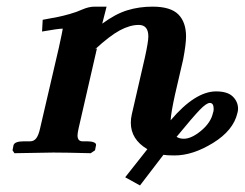

<svg xmlns="http://www.w3.org/2000/svg" viewBox="-20 -465 744 584"><path d="M618.2 -151.9Q607.9 -151.9 587.4 -130.6Q566.9 -109.4 517.1 -48.8Q525.9 -43 539.1 -43Q562.5 -43 592 -67.6Q621.6 -92.3 627.9 -122.1Q629.9 -126 629.9 -133.8Q629.9 -151.9 618.2 -151.9ZM420.9 -291Q431.2 -337.9 431.2 -354Q431.2 -389.2 401.9 -389.2Q375.5 -389.2 344.7 -372.8Q314 -356.4 269 -314.9L274.9 -317.9L219.2 -75.2Q215.8 -59.6 215.8 -53.2Q215.8 -35.2 231 -35.2H245.1Q257.8 -35.2 265.6 -32Q273.4 -28.8 272 -22.9L269 -7.8L255.9 1Q180.2 -1 142.1 -1L23.9 1L18.1 -7.8L21 -22.9Q23.9 -35.2 53.2 -35.2H71.8Q83.5 -35.2 90.6 -44.9Q97.7 -54.7 102.1 -75.2L159.2 -320.8Q170.9 -374.5 170.9 -377.9Q157.7 -377.9 107.9 -369.1L109.9 -404.8Q142.1 -410.6 156.7 -413.6Q171.4 -416.5 192.1 -422.4Q212.9 -428.2 230 -436Q250 -444.8 268.1 -444.8H304.2L291 -393.1Q331.5 -422.9 367.4 -433.8Q403.3 -444.8 443.8 -444.8Q499 -444.8 522.5 -421.1Q545.9 -397.5 545.9 -354Q545.9 -330.6 537.1 -284.2L512.2 -176.8Q500 -121.1 499 -99.1Q573.7 -187 637.2 -187Q671.9 -187 688 -171.4Q704.1 -155.8 704.1 -133.8Q704.1 -128.9 702.1 -121.1Q689.9 -68.4 628.2 -30.3Q566.4 7.8 511.2 7.8Q486.8 7.8 477.1 5.9L405.8 99.1L360.8 74.2L428.2 -11.2Q377.9 -41 377.9 -91.8Q377.9 -104 380.9 -117.2Z"/></svg>

Font: Linux Libertine G
Style: Semibold Italic
Weight: 600
Italic angle: -11.5°
Designer: Philipp H. Poll
Foundry: Philipp H. Poll
Version: Version 5.1.1